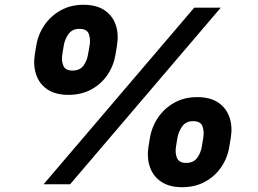

<svg xmlns="http://www.w3.org/2000/svg" viewBox="-20 -759 1063 791"><path d="M262.2 -368.2Q208.5 -368.2 175 -390.9Q141.6 -413.6 128.9 -451.7Q116.2 -489.7 123.5 -535.6L129.4 -571.3Q137.2 -617.7 163.3 -655.8Q189.5 -693.8 230.5 -716.6Q271.5 -739.3 323.7 -739.3Q377.4 -739.3 410.9 -716.6Q444.3 -693.8 457 -655.8Q469.7 -617.7 461.9 -571.3L456.1 -535.6Q448.7 -489.3 423.1 -451.2Q397.5 -413.1 356.4 -390.6Q315.4 -368.2 262.2 -368.2ZM278.3 -468.3Q309.1 -468.3 324 -488.8Q338.9 -509.3 342.8 -535.6L349.1 -571.3Q353.5 -597.7 345.9 -618.9Q338.4 -640.1 306.6 -640.1Q277.3 -640.1 262 -618.4Q246.6 -596.7 242.7 -571.3L236.8 -535.6Q232.4 -509.3 240.7 -488.8Q249 -468.3 278.3 -468.3ZM730.5 12.2Q677.2 12.2 643.8 -10.5Q610.4 -33.2 597.4 -71.5Q584.5 -109.9 591.8 -155.3L597.7 -190.9Q605.5 -237.3 631.6 -275.4Q657.7 -313.5 698.7 -336.2Q739.7 -358.9 792 -358.9Q846.2 -358.9 879.4 -336.2Q912.6 -313.5 925.5 -275.4Q938.5 -237.3 930.7 -190.9L924.8 -155.3Q917.5 -108.9 891.6 -70.8Q865.7 -32.7 824.7 -10.3Q783.7 12.2 730.5 12.2ZM746.6 -87.9Q777.3 -87.9 792.2 -108.4Q807.1 -128.9 811.5 -155.3L817.4 -190.9Q821.8 -217.3 814.2 -238.5Q806.6 -259.8 775.4 -259.8Q745.6 -259.8 730.5 -238Q715.3 -216.3 710.9 -190.9L705.1 -155.3Q700.7 -128.9 709 -108.4Q717.3 -87.9 746.6 -87.9ZM159.7 0 780.3 -727.5H889.6L269 0Z"/></svg>

Font: Inter 16pt ExtraBold
Style: Italic
Weight: 800
Italic angle: -9.3988°
Version: Version 4.001;git-66647c0bb